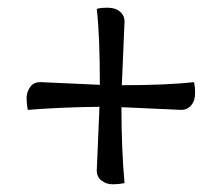

<svg xmlns="http://www.w3.org/2000/svg" viewBox="-20 -501 575 498"><path d="M303 -445 296 -280Q414 -280 483 -288Q486 -279 486 -259.5Q486 -240 476 -228Q466 -216 450 -216Q450 -216 295 -223Q295 -114 303 -26Q288 -23 272 -23Q256 -23 243.5 -32.5Q231 -42 231 -59L238 -224Q139 -223 52 -216Q49 -231 49 -246.5Q49 -262 58 -275Q67 -288 85 -288L239 -281Q239 -409 231 -478Q240 -481 259.5 -481Q279 -481 291 -471Q303 -461 303 -445Z"/></svg>

Font: Overlock Mod
Style: Regular
Weight: 400
Designer: Dario Muhafara
Foundry: Dario Manuel Muhafara
Version: Version 1.001